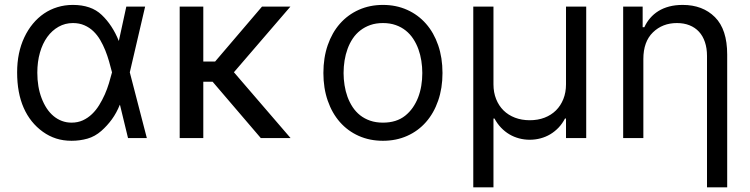

<svg xmlns="http://www.w3.org/2000/svg" viewBox="-20 -573 3115 797"><path d="M81 -418Q95.9 -449.6 116.5 -474.4Q137.1 -499.3 162.6 -516.7Q188.2 -534.1 218.4 -543.3Q248.6 -552.6 282.7 -552.6Q320.3 -552.6 350.1 -542.4Q380 -532.3 402.3 -511Q446.7 -468.8 473 -403.4H473.4L504.3 -545.5H582.4L518.8 -272.7L589.5 0H511.4L478 -137.8H477.3Q463.8 -104.4 444.6 -77.9Q425.4 -51.5 400.9 -29.8Q374.3 -6.4 342.9 2.5Q311.4 11.4 277 11.4Q242.5 11.4 213.1 2Q183.6 -7.5 158 -25.9Q105.5 -63.6 78.3 -125.4Q51.1 -187.1 51.1 -272.7Q51.1 -354.8 81 -418ZM152.7 -165.5Q161.6 -142 174 -123.2Q186.4 -104.4 202.2 -91.3Q218 -78.1 236.9 -71Q255.7 -63.9 277 -63.9Q302.9 -63.9 323.9 -73.5Q344.8 -83.1 361.7 -99.3Q378.6 -115.4 391.7 -136.7Q404.8 -158 415 -180.9Q425.1 -203.8 432.2 -227.3Q439.3 -250.7 444.6 -271.3L445 -272.7L444.6 -274.1Q439.3 -295.1 432.7 -318.2Q426.1 -341.3 417.1 -363.8Q408 -386.4 396 -407Q383.9 -427.6 367.7 -443.2Q351.6 -458.8 330.4 -468Q309.3 -477.3 282.7 -477.3Q250.4 -477.3 223.2 -462Q196 -446.7 176.3 -419.6Q156.6 -392.4 145.8 -354.6Q134.9 -316.8 134.9 -271.3Q134.9 -212 152.7 -165.5Z M823.9 -545.5V-317.5H872.9L1067.5 -545.5H1185.4L951 -273.1L1186.1 0H1062.5L862.6 -233.7H823.9V0H725.9V-545.5Z M1569.6 -552.6Q1624.6 -552.6 1670.1 -532.1Q1715.6 -511.7 1748.2 -474.6Q1780.9 -437.5 1798.8 -385.5Q1816.8 -333.5 1816.8 -269.9Q1816.8 -207 1798.8 -155.2Q1780.9 -103.3 1748.2 -66.2Q1715.6 -29.1 1670.1 -8.9Q1624.6 11.4 1569.6 11.4Q1514.6 11.4 1469.1 -8.9Q1423.7 -29.1 1391 -66.2Q1358.3 -103.3 1340.4 -155.2Q1322.4 -207 1322.4 -269.9Q1322.4 -333.5 1340.4 -385.5Q1358.3 -437.5 1391 -474.6Q1423.7 -511.7 1469.1 -532.1Q1514.6 -552.6 1569.6 -552.6ZM1406.2 -269.9Q1406.2 -244.7 1410.2 -219.5Q1414.1 -194.2 1422.4 -171.3Q1430.8 -148.4 1443.7 -128.7Q1456.7 -109 1474.8 -94.6Q1492.9 -80.3 1516.5 -72.1Q1540.1 -63.9 1569.6 -63.9Q1625.7 -63.9 1661.9 -92.7Q1680 -107.2 1693.4 -126.4Q1706.7 -145.6 1715.6 -168.3Q1724.4 -191.1 1728.7 -216.8Q1733 -242.5 1733 -269.9Q1733 -295.5 1729 -320.7Q1725.1 -345.9 1716.8 -368.8Q1708.5 -391.7 1695.5 -411.6Q1682.5 -431.5 1664.4 -446Q1646.3 -460.6 1622.7 -468.9Q1599.1 -477.3 1569.6 -477.3Q1540.5 -477.3 1517.2 -469.1Q1494 -460.9 1475.7 -446.7Q1457.4 -432.5 1444.2 -412.8Q1431.1 -393.1 1422.8 -370.2Q1414.4 -347.3 1410.3 -321.7Q1406.2 -296.2 1406.2 -269.9Z M1944.6 -545.5H2028.4V-223Q2028.4 -189.3 2039.4 -161.8Q2050.4 -134.2 2070.1 -114.7Q2089.8 -95.2 2117.7 -84.5Q2145.6 -73.9 2179 -73.9Q2212.7 -73.9 2240.4 -84.5Q2268.1 -95.2 2287.8 -114.7Q2307.5 -134.2 2318.5 -161.8Q2329.5 -189.3 2329.5 -223V-545.5H2413.4V0H2329.5V-81H2325.3Q2314.3 -59.7 2298.5 -43.1Q2282.7 -26.6 2263.8 -15.4Q2245 -4.3 2223.4 1.4Q2201.7 7.1 2179 7.1Q2156.2 7.1 2134.8 1.4Q2113.3 -4.3 2094.5 -15.4Q2075.6 -26.6 2059.8 -43.1Q2044 -59.7 2032.7 -81H2028.4V204.5H1944.6Z M2566.8 -545.5H2647.7V-460.2H2654.8Q2664.4 -481.2 2679 -498Q2693.5 -514.9 2713.2 -527.2Q2733 -539.4 2758 -546Q2783 -552.6 2813.9 -552.6Q2897 -552.6 2947.8 -501.8Q2998.6 -451 2998.6 -346.6V204.5H2914.8V-340.9Q2914.8 -372.9 2906.2 -398.3Q2897.7 -423.7 2881.6 -441.2Q2865.4 -458.8 2842.3 -468Q2819.2 -477.3 2789.8 -477.3Q2730.1 -477.3 2690.3 -438.6Q2650.6 -399.9 2650.6 -328.1V0H2566.8Z"/></svg>

Font: Inter P
Style: Regular
Weight: 400
Designer: Rasmus Andersson
Foundry: rsms
Version: Version 3.018;git-588b23468